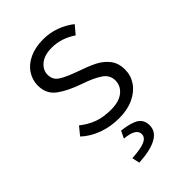

<svg xmlns="http://www.w3.org/2000/svg" viewBox="-233 -639 977 977"><g transform="rotate(-45 256.0 -150.0)"><path d="M53 -62 89 -106Q127 -76 167 -61.5Q207 -47 262 -47Q319 -47 350.5 -72.5Q382 -98 382 -137Q382 -176 347.5 -199.5Q313 -223 251 -244Q173 -271 128.5 -304Q84 -337 84 -397Q84 -438 106.5 -472Q129 -506 171 -525.5Q213 -545 270 -545Q318 -545 361 -529Q404 -513 438 -486L401 -442Q339 -484 271 -484Q217 -484 187.5 -459.5Q158 -435 158 -401Q158 -365 187 -346Q216 -327 278 -305Q336 -285 372 -267Q408 -249 432 -218.5Q456 -188 456 -141Q456 -99 432.5 -64Q409 -29 364.5 -8Q320 13 259 13Q197 13 143.5 -7Q90 -27 53 -62ZM284 151Q284 110 203 103L222 64Q289 72 316.5 91Q344 110 344 148Q344 235 172 245L163 204Q228 200 256 187.5Q284 175 284 151Z"/></g></svg>

Font: Nebula Sans Book
Style: Regular
Weight: 400
Designer: Paul D. Hunt for Adobe (as Source Sans)
Foundry: Nebula Entertainment & Broadcasting LLC
Version: Version 1.010